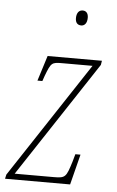

<svg xmlns="http://www.w3.org/2000/svg" viewBox="-59 -779 498 817"><g transform="rotate(5 189.5 -371.0)"><path d="M260 -678C273 -678 285 -688 285 -713C285 -733 275 -742 261 -742C244 -742 235 -728 235 -707C235 -687 245 -678 260 -678ZM-6 0H272L305 -130H283L274 -98C253 -30 250 -25 200 -25H33L358 -518L361 -536H129L95 -428H116L124 -451C146 -509 149 -511 194 -511H323L-2 -18Z"/></g></svg>

Font: Noto Serif Condensed Thin
Style: Italic
Weight: 100
Width: 3
Italic angle: -12°
Designer: Monotype Design Team
Foundry: Monotype Imaging Inc.
Version: Version 2.013